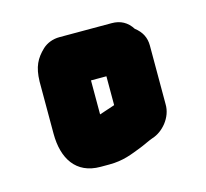

<svg xmlns="http://www.w3.org/2000/svg" viewBox="-61 -754 504 469"><g transform="rotate(-15 191.0 -520.0)"><path d="M211 -564V-491L172 -478V-564ZM308 -658C296 -677 279 -686 257 -686H125C108 -686 93 -680 82 -670C61 -650 51 -631 50 -594V-462C50 -399 78 -354 140 -354H162C198 -354 220 -364 246 -374C252 -376 274 -387 281 -389C307 -397 334 -427 333 -461V-609C333 -629 325 -645 308 -658Z"/></g></svg>

Font: Electronic
Style: Ti
Weight: 900
Version: Version 1.011